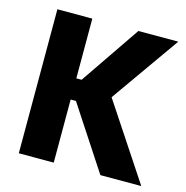

<svg xmlns="http://www.w3.org/2000/svg" viewBox="-97 -731 798 823"><g transform="rotate(15 302.0 -319.5)"><path d="M601.5 0H420L236.5 -280H197.5V-374H236.5L417.5 -639H594.5L368 -318V-353ZM213 0H58V-639H213Z"/></g></svg>

Font: Anek Malayalam Medium
Style: Bold
Weight: 700
Version: Version 1.003